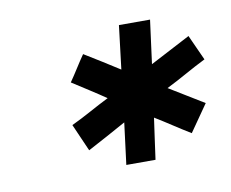

<svg xmlns="http://www.w3.org/2000/svg" viewBox="-45 -775 476 395"><g transform="rotate(-10 193.0 -577.0)"><path d="M201 -521Q181 -510 161 -499Q141 -488 120 -477Q114 -491 107.5 -505.5Q101 -520 95 -534Q116 -544 136 -555Q156 -566 176 -576Q160 -587 142 -598.5Q124 -610 107 -621Q116 -634 124.5 -647.5Q133 -661 142 -674Q160 -663 178.5 -651.5Q197 -640 214 -629L225 -720H290Q287 -697 284 -674.5Q281 -652 278 -629Q299 -640 320 -651Q341 -662 362 -673Q368 -660 374 -646.5Q380 -633 386 -620Q364 -609 343.5 -597.5Q323 -586 301 -575Q319 -564 337 -553Q355 -542 373 -531Q363 -517 353.5 -503Q344 -489 334 -475Q316 -486 298.5 -497.5Q281 -509 263 -520Q260 -499 257 -477.5Q254 -456 251 -434H190Z"/></g></svg>

Font: Josefin Sans Medium
Style: Italic
Weight: 500
Italic angle: -7°
Designer: Santiago Orozco
Foundry: Typemade
Version: Version 2.000